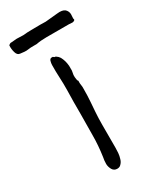

<svg xmlns="http://www.w3.org/2000/svg" viewBox="-164 -660 587 717"><g transform="rotate(-30 130.0 -301.5)"><path d="M157.2 -351.6V-341.8V-340.8L159.2 -324.2V-315.4Q159.2 -285.2 157.2 -259.8L154.3 -220.7Q152.3 -194.3 152.3 -164.1V-66.4Q152.3 -56.6 151.4 -43.9Q150.4 -31.2 146.5 -19.5Q143.6 -8.8 135.7 -1Q129.9 5.9 119.1 5.9Q105.5 5.9 98.6 -5.9Q91.8 -18.6 91.8 -30.3Q91.8 -44.9 94.7 -58.6Q101.6 -105.5 101.6 -149.4Q101.6 -194.3 102.5 -241.2Q102.5 -266.6 102.5 -291Q103.5 -316.4 103.5 -342.8V-370.1L101.6 -423.8V-451.2Q101.6 -459 104.5 -468.8Q107.4 -476.6 114.3 -476.6H119.1L124 -472.7Q127 -471.7 129.9 -471.7L130.9 -470.7Q138.7 -465.8 143.6 -458Q148.4 -449.2 151.4 -439Q154.3 -428.7 155.3 -417V-396.5L152.3 -378.9V-377.9V-370.1Q152.3 -368.2 153.3 -362.3Q153.3 -355.5 157.2 -351.6ZM162.1 -603.5 213.9 -608.4Q237.3 -611.3 248 -602.5Q257.8 -592.8 257.8 -580.1L256.8 -562.5Q261.7 -552.7 247.1 -550.8L232.4 -551.8H134.8Q110.4 -551.8 90.8 -547.9Q84 -547.9 77.1 -547.9Q62.5 -547.9 57.6 -546.9Q43.9 -544.9 37.1 -545.9Q36.1 -545.9 19.5 -547.9Q7.8 -548.8 3.4 -564Q-1 -579.1 0 -593.8V-594.7Q6.8 -601.6 12.7 -600.6L35.2 -602.5H37.1L64.5 -601.6Q81.1 -603.5 99.6 -603.5Q142.6 -604.5 162.1 -603.5Z"/></g></svg>

Font: ToneOZ-YinPZ-Tsuipita-TC
Style: Regular
Weight: 400
Designer: ÂÆ£ÂøóÂáåJeffrey Xuan(jeffreyx@gmail.com, ToneOZ.com) ÈòøÂù§(cjkFonts)
Foundry: ToneOZ
Version: Version 0.24071